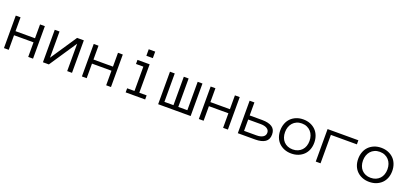

<svg xmlns="http://www.w3.org/2000/svg" viewBox="28 -1577 5403 2527"><g transform="rotate(20 2729.5 -313.0)"><path d="M431.2 0H363.8V-204.1H90.8V0H23.9V-455.1H90.8V-261.2H363.8V-455.1H431.2Z M569.8 -455.1H636.7V-87.9L882.8 -455.1H977.1V0H909.7V-383.8L652.8 0H569.8Z M1522.9 0H1455.6V-204.1H1182.6V0H1115.7V-455.1H1182.6V-261.2H1455.6V-455.1H1522.9Z M1910.6 -545.9H1819.8V-637.2H1910.6ZM2001.5 0H1728.5V-57.1H1831.5V-397.9H1728.5V-455.1H1898.9V-57.1H2001.5Z M2377.4 -455.1H2444.8V-57.1H2571.8V-455.1H2638.7V0H2183.6V-455.1H2250.5V-57.1H2377.4Z M3160.6 0H3093.3V-204.1H2820.3V0H2753.4V-455.1H2820.3V-261.2H3093.3V-455.1H3160.6Z M3366.2 -272.9H3540.5Q3631.3 -272.9 3680.4 -240.5Q3729.5 -208 3729.5 -137.2Q3729.5 -65.9 3680.9 -33Q3632.3 0 3541.5 0H3299.3V-455.1H3366.2ZM3662.6 -137.2Q3662.6 -174.8 3629.9 -195.3Q3597.2 -215.8 3540.5 -215.8H3366.2V-57.1H3540.5Q3597.2 -57.1 3629.9 -78.1Q3662.6 -99.1 3662.6 -137.2Z M4288.1 -226.1Q4288.1 -172.9 4271.2 -129.4Q4254.4 -85.9 4222.9 -54.9Q4191.4 -23.9 4147.5 -6.3Q4103.5 11.2 4049.3 11.2Q3996.1 11.2 3952.1 -6.3Q3908.2 -23.9 3876.7 -54.9Q3845.2 -85.9 3828.4 -129.4Q3811.5 -172.9 3811.5 -226.1Q3811.5 -277.8 3828.4 -322.5Q3845.2 -367.2 3876.7 -398.7Q3908.2 -430.2 3952.1 -448Q3996.1 -465.8 4049.3 -465.8Q4103.5 -465.8 4147.5 -448Q4191.4 -430.2 4222.9 -398.7Q4254.4 -367.2 4271.2 -322.5Q4288.1 -277.8 4288.1 -226.1ZM4221.2 -226.1Q4221.2 -265.1 4209.7 -298.1Q4198.2 -331.1 4175.8 -356Q4153.3 -380.9 4121.3 -395Q4089.4 -409.2 4049.3 -409.2Q4009.3 -409.2 3977.3 -395Q3945.3 -380.9 3923.3 -356Q3901.4 -331.1 3889.9 -298.1Q3878.4 -265.1 3878.4 -226.1Q3878.4 -187 3889.9 -154.1Q3901.4 -121.1 3923.3 -97.2Q3945.3 -73.2 3977.3 -59.6Q4009.3 -45.9 4049.3 -45.9Q4089.4 -45.9 4121.3 -59.6Q4153.3 -73.2 4175.8 -97.2Q4198.2 -121.1 4209.7 -154.1Q4221.2 -187 4221.2 -226.1Z M4391.1 -455.1H4822.3V-397.9H4458V0H4391.1Z M5379.9 -226.1Q5379.9 -172.9 5363 -129.4Q5346.2 -85.9 5314.7 -54.9Q5283.2 -23.9 5239.3 -6.3Q5195.3 11.2 5141.1 11.2Q5087.9 11.2 5043.9 -6.3Q5000 -23.9 4968.5 -54.9Q4937 -85.9 4920.2 -129.4Q4903.3 -172.9 4903.3 -226.1Q4903.3 -277.8 4920.2 -322.5Q4937 -367.2 4968.5 -398.7Q5000 -430.2 5043.9 -448Q5087.9 -465.8 5141.1 -465.8Q5195.3 -465.8 5239.3 -448Q5283.2 -430.2 5314.7 -398.7Q5346.2 -367.2 5363 -322.5Q5379.9 -277.8 5379.9 -226.1ZM5313 -226.1Q5313 -265.1 5301.5 -298.1Q5290 -331.1 5267.6 -356Q5245.1 -380.9 5213.1 -395Q5181.2 -409.2 5141.1 -409.2Q5101.1 -409.2 5069.1 -395Q5037.1 -380.9 5015.1 -356Q4993.2 -331.1 4981.7 -298.1Q4970.2 -265.1 4970.2 -226.1Q4970.2 -187 4981.7 -154.1Q4993.2 -121.1 5015.1 -97.2Q5037.1 -73.2 5069.1 -59.6Q5101.1 -45.9 5141.1 -45.9Q5181.2 -45.9 5213.1 -59.6Q5245.1 -73.2 5267.6 -97.2Q5290 -121.1 5301.5 -154.1Q5313 -187 5313 -226.1Z"/></g></svg>

Font: Anonymous Pro
Style: Regular
Weight: 400
Monospace: yes
Designer: Mark Simonson
Version: Version 1.003